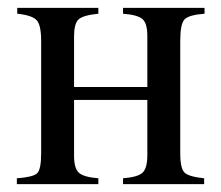

<svg xmlns="http://www.w3.org/2000/svg" viewBox="-20 -470 565 490"><path d="M502 -450V-435Q462 -432 451 -420.5Q440 -409 440 -366V-79Q440 -40 451 -29.5Q462 -19 501 -15V0H294V-15Q332 -18 344 -29.5Q356 -41 356 -74V-215H169V-72Q169 -41 181 -29.5Q193 -18 231 -15V0H23V-15Q64 -18 74.5 -27.5Q85 -37 85 -79V-366Q85 -406 73.5 -418.5Q62 -431 24 -435V-450H231V-435Q191 -431 180 -420Q169 -409 169 -377V-248H356V-378Q356 -410 344 -421Q332 -432 294 -435V-450Z"/></svg>

Font: STIX Math
Style: Regular
Weight: 400
Designer: MicroPress Inc., with final additions and corrections provided by Coen Hoffman, Elsevier (retired)
Version: Version 1.1.1